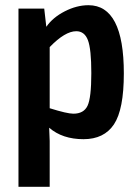

<svg xmlns="http://www.w3.org/2000/svg" viewBox="-20 -523 530 738"><path d="M320 -503Q456 -503 456 -241Q456 -102 418 -45Q380 12 301 12Q220 12 169 -32Q172 21 171 66V195H51V-490H150L158 -420Q183 -456 229 -479.5Q275 -503 320 -503ZM262 -86Q302 -86 316.5 -116.5Q331 -147 331 -242Q331 -334 318 -368.5Q305 -403 273 -403Q230 -403 171 -342V-107Q238 -86 262 -86Z"/></svg>

Font: Exo 2 Semi Bold Condensed
Style: Regular
Weight: 600
Width: 3
Designer: Natanael Gama
Version: Version 1.001;PS 001.001;hotconv 1.0.70;makeotf.lib2.5.58329